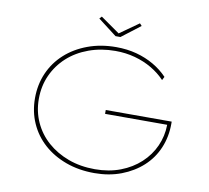

<svg xmlns="http://www.w3.org/2000/svg" viewBox="-92 -968 1177 1081"><g transform="rotate(10 497.0 -427.5)"><path d="M515 10Q426 10 352 -17Q278 -44 224.5 -92Q171 -140 142 -205.5Q113 -271 113 -348Q113 -426 142 -492Q171 -558 224.5 -606.5Q278 -655 352 -682.5Q426 -710 514 -710Q577 -710 631 -695.5Q685 -681 730.5 -654.5Q776 -628 810 -592L800 -572Q767 -607 723 -633Q679 -659 626 -673.5Q573 -688 514 -688Q432 -688 362 -662.5Q292 -637 241.5 -591Q191 -545 163 -483Q135 -421 135 -348Q135 -276 163 -214.5Q191 -153 242 -108Q293 -63 362 -37.5Q431 -12 514 -12Q594 -12 659.5 -37Q725 -62 772.5 -106Q820 -150 845.5 -207Q871 -264 872 -327L871 -338L881 -329H517V-351H894Q894 -347 894 -344Q894 -341 894 -340Q894 -339 894 -338Q894 -264 867 -200Q840 -136 789 -89.5Q738 -43 668.5 -16.5Q599 10 515 10ZM499 -770 392 -852 404 -865 521 -783H506L622 -865L634 -852L527 -770Z"/></g></svg>

Font: Lexend Peta Thin
Style: Regular
Weight: 250
Version: Version 1.007